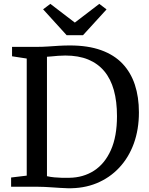

<svg xmlns="http://www.w3.org/2000/svg" viewBox="-20 -992 791 1020"><path d="M338.5 8Q320 7.5 299.8 6.2Q279.5 5 258.5 3.5Q237.5 2 216.8 1Q196 0 176.5 0H39V-49L122 -59V-681L44 -693V-743H175Q206 -743 235 -745Q264 -747 292.8 -748.8Q321.5 -750.5 352 -750.5Q447.5 -750.5 517 -725.5Q586.5 -700.5 630.8 -653.8Q675 -607 696.5 -541.8Q718 -476.5 718 -395Q718 -304 690.8 -229.2Q663.5 -154.5 613 -100.8Q562.5 -47 493 -18.5Q423.5 10 338.5 8ZM348 -47.5Q422.5 -48.5 479.5 -85.2Q536.5 -122 569 -194.5Q601.5 -267 601.5 -375Q601.5 -453.5 584.8 -513.2Q568 -573 534 -613.8Q500 -654.5 448.5 -675.8Q397 -697 327 -697Q306.5 -697 288.5 -695.5Q270.5 -694 255.8 -692.5Q241 -691 229.5 -690.5V-56Q249.5 -51.5 269 -49.8Q288.5 -48 308 -47.5Q327.5 -47 348 -47.5ZM334 -805 209 -942.5 247.5 -971.5 377.5 -872 507.5 -971.5 546 -942 421 -805Z"/></svg>

Font: Merriweather 20pt
Style: Regular
Weight: 400
Version: Version 2.100